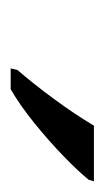

<svg xmlns="http://www.w3.org/2000/svg" viewBox="64 -870 200 369"><g transform="rotate(90 164.5 -686.0)"><path d="M115 -619Q141 -649 170.5 -689Q200 -729 222 -766H329L326 -756Q310 -736 280.5 -707.5Q251 -679 217 -651.5Q183 -624 152 -606H112Z"/></g></svg>

Font: NotoSerif-Italic
Style: Regular
Weight: 400
Italic angle: -12°
Designer: Monotype Design Team
Foundry: Monotype Imaging Inc.
Version: Version 2.007; ttfautohint (v1.8) -l 8 -r 50 -G 200 -x 14 -D